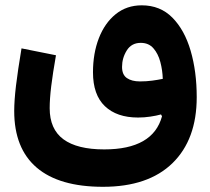

<svg xmlns="http://www.w3.org/2000/svg" viewBox="-20 -471 802 732"><path d="M520.5 -450.7Q590.8 -450.7 637.2 -403.8Q683.6 -356.9 706.8 -277.6Q730 -198.2 730 -100.6Q730 61 637.5 151.1Q544.9 241.2 372.6 241.2Q205.6 241.2 119.9 168Q34.2 94.7 34.2 -47.9Q34.2 -87.4 41 -144.8Q47.9 -202.1 62 -286.6L193.4 -260.3Q181.2 -190.9 175.3 -142.6Q169.4 -94.2 169.4 -58.6Q169.4 21.5 221.9 60.1Q274.4 98.6 377.4 98.6Q563.5 98.6 597.7 -27.8L593.8 -34.7Q576.2 -29.8 553.2 -26.4Q530.3 -22.9 506.3 -22.9Q425.3 -22.9 379.9 -66.2Q334.5 -109.4 334.5 -195.3Q334.5 -267.6 356.9 -325.4Q379.4 -383.3 421.1 -417Q462.9 -450.7 520.5 -450.7ZM600.6 -170.4Q599.6 -203.1 591.3 -234.6Q583 -266.1 564.9 -286.9Q546.9 -307.6 516.6 -307.6Q481.4 -307.6 463.4 -278.8Q445.3 -250 445.3 -215.8Q445.3 -186 463.9 -173.3Q482.4 -160.6 513.7 -160.6Q538.6 -160.6 560.3 -163.6Q582 -166.5 600.6 -170.4Z"/></svg>

Font: Estedad-FD Bold
Style: Regular
Weight: 700
Designer: Amin Abedi
Version: Version 7.3